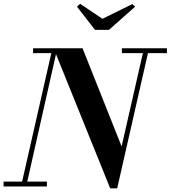

<svg xmlns="http://www.w3.org/2000/svg" viewBox="-56 -1012 926 1042"><path d="M542 10 235 -750H392L604 -217.5L725.5 -750H753L580 10ZM-36.5 0V-26.5H198.5V0ZM58 0 222.5 -723.5H123.5V-750H255L86 0ZM605.5 -723.5V-750H850V-723.5ZM459.5 -850 362 -975.5 378.5 -991.5 500 -910 662.5 -990 677 -975.5 535.5 -850Z"/></svg>

Font: Bodoni Moda 9pt SemiBold
Style: Italic
Weight: 600
Italic angle: -13°
Designer: Owen Earl
Foundry: indestructible type
Version: Version 2.004